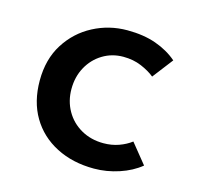

<svg xmlns="http://www.w3.org/2000/svg" viewBox="-73 -505 607 591"><g transform="rotate(15 230.0 -209.0)"><path d="M421 -39Q393 -16 353.5 -3Q314 10 274 10Q206 10 153.5 -17Q101 -44 72 -93Q43 -142 43 -209Q43 -277 74 -326Q105 -375 155.5 -401.5Q206 -428 264 -428Q316 -428 355.5 -414Q395 -400 424 -375L374 -310Q357 -324 331 -335Q305 -346 273 -346Q237 -346 207.5 -328Q178 -310 161 -279Q144 -248 144 -209Q144 -171 161.5 -140Q179 -109 210.5 -91Q242 -73 282 -73Q308 -73 330.5 -81Q353 -89 370 -102Z"/></g></svg>

Font: Reem Kufi Fun
Style: Regular
Weight: 400
Designer: Khaled Hosny
Version: Version 1.005